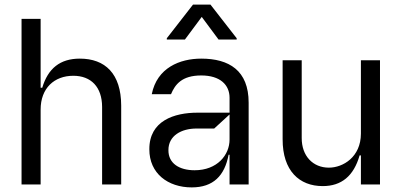

<svg xmlns="http://www.w3.org/2000/svg" viewBox="-20 -810 1763 843"><path d="M158.4 0V-328.1C158 -423.3 218.8 -477.3 301.8 -477.3C380.3 -477.3 427.9 -427.6 428.3 -340.9V0H512.1V-346.6C511.7 -486.9 441.4 -552.6 330.3 -552.6C244 -552.6 190.7 -509.6 165.5 -424.7H158.4V-727.3H74.6V0Z M1019.2 -636.4V-642L904.1 -789.8H827.4L712.4 -642V-636.4H791.9L865.8 -735.8L939.6 -636.4ZM821.7 12.8C916.5 12.8 966.3 -38.4 983.7 -130.7H987.9V0H1071.7V-359.4C1071.7 -500.7 985.4 -552.6 863.6 -552.6C769.5 -552.6 669.4 -512.4 646.3 -396.3H730.8C748.6 -438.9 778.1 -478.7 863.6 -478.7C946.4 -478.7 987.9 -437.5 987.9 -380.7V-315.3H847.3C745 -315.3 635.3 -279.8 635.7 -154.8C635.3 -48.3 717.7 12.8 821.7 12.8ZM834.5 -62.5C767.4 -62.5 719.1 -92.3 719.5 -150.6C719.1 -214.5 776.6 -245.7 843 -245.7H920.5L987.9 -307.5V-197.4C987.9 -129.3 933.6 -62.5 834.5 -62.5Z M1397 7.1C1479 7.1 1533 -36.9 1558.9 -127.8H1564.6V0H1648.4V-545.5H1564.6V-223C1564.3 -120.7 1486.2 -73.9 1424 -73.9C1354 -73.9 1304.3 -125 1304.7 -204.5V-545.5H1220.9V-198.9C1220.5 -59.7 1294.4 7.1 1397 7.1Z"/></svg>

Font: Riot Sans 2.0
Style: Regular
Weight: 400
Designer: Rasmus Andersson
Foundry: rsms
Version: Version 3.006;hotconv 1.0.109;makeotfexe 2.5.65596